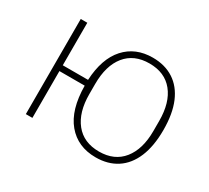

<svg xmlns="http://www.w3.org/2000/svg" viewBox="-110 -698 966 888"><g transform="rotate(30 372.5 -254.0)"><path d="M479 12Q383 12 327 -55Q271 -122 270 -250H135V0H100V-508H135V-281H270Q276 -397 331.5 -458.5Q387 -520 479 -520Q544 -520 591 -489.5Q638 -459 663 -400Q688 -341 688 -254Q688 -168 663 -108.5Q638 -49 591 -18.5Q544 12 479 12ZM479 -19Q561 -19 605.5 -74.5Q650 -130 650 -227V-281Q650 -379 605.5 -434Q561 -489 479 -489Q397 -489 352.5 -434Q308 -379 308 -281V-227Q308 -130 352.5 -74.5Q397 -19 479 -19Z"/></g></svg>

Font: IBM Plex Sans ExtraLight
Style: Regular
Weight: 250
Designer: Mike Abbink, Paul van der Laan, Pieter van Rosmalen
Foundry: Bold Monday
Version: Version 3.201